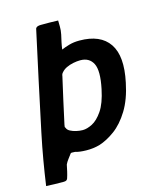

<svg xmlns="http://www.w3.org/2000/svg" viewBox="-118 -670 712 857"><g transform="rotate(-15 238.0 -241.5)"><path d="M452 -246Q437 -172 406.5 -122.5Q376 -73 338.5 -45.5Q301 -18 265 -7Q236 1 204 0.5Q172 0 153 -6Q144 -6 140 -6.5Q136 -7 133 -5Q125 6 116.5 17Q108 28 103 39Q100 54 96.5 69.5Q93 85 88 100Q86 105 82 107.5Q78 110 69 110Q49 110 28.5 109.5Q8 109 -11 108Q-3 51 7 -7Q17 -65 30 -127Q54 -241 78.5 -355Q103 -469 128 -583Q131 -589 137.5 -591Q144 -593 152 -593Q172 -593 192 -593Q212 -593 232 -592Q232 -579 232.5 -563.5Q233 -548 229 -528Q225 -511 221.5 -494.5Q218 -478 216 -462Q232 -469 253 -475Q274 -481 300 -481Q397 -481 437 -422Q477 -363 452 -246ZM340 -246Q357 -327 340 -361Q323 -395 281 -395Q266 -395 248.5 -391.5Q231 -388 216.5 -381Q202 -374 193 -363Q187 -357 186 -347Q174 -294 162 -241Q150 -188 139 -136Q138 -129 137.5 -126.5Q137 -124 140 -121Q143 -111 155 -104.5Q167 -98 182.5 -94.5Q198 -91 212 -91Q232 -91 256.5 -103.5Q281 -116 304 -149.5Q327 -183 340 -246Z"/></g></svg>

Font: Glory Thin SemiBold
Style: Italic
Weight: 600
Italic angle: -12°
Version: Version 1.011